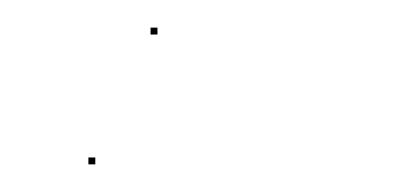

<svg xmlns="http://www.w3.org/2000/svg" viewBox="-20 -194 293 139"><path d="M44 -75V-80H49V-75ZM89 -169V-174H94V-169Z"/></svg>

Font: FRB American Cursive Just Beginnings
Style: Italic
Weight: 400
Italic angle: -25°
Version: Version 2.0;Modular Font Editor K font №1